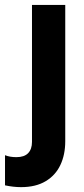

<svg xmlns="http://www.w3.org/2000/svg" viewBox="-52 -543 342 778"><path d="M-31.7 208V85.9Q-12.2 93.8 14.6 93.8Q46.4 93.8 62 77.6Q77.6 61.5 77.6 32.2V-522.9H212.4V29.3Q212.4 84 192.6 125.7Q172.9 167.5 132.8 191.4Q92.8 215.3 33.2 215.3Q2.4 215.3 -31.7 208Z"/></svg>

Font: Reddit Sans
Style: Bold
Weight: 700
Designer: Stephen Hutchings
Foundry: Reddit
Version: Version 1.013